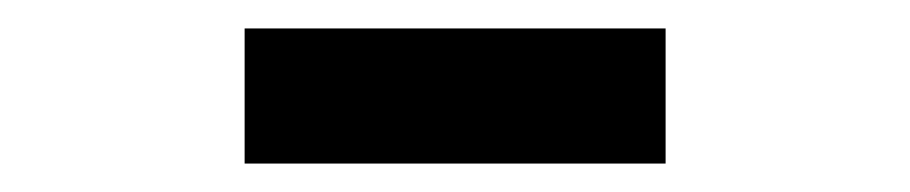

<svg xmlns="http://www.w3.org/2000/svg" viewBox="-20 -372 640 135"><path d="M448 -257H152V-352H448Z"/></svg>

Font: IBM Plex Mono Text
Style: Regular
Weight: 450
Designer: Mike Abbink, Paul van der Laan, Pieter van Rosmalen
Foundry: Bold Monday
Version: Version 2.000